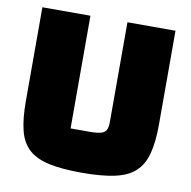

<svg xmlns="http://www.w3.org/2000/svg" viewBox="-74 -698 782 787"><g transform="rotate(10 317.0 -305.0)"><path d="M316 15Q234 15 180.5 3.5Q127 -8 96 -35.5Q65 -63 52.5 -111.5Q40 -160 40 -234V-625H240V-156H320Q350 -156 366 -160.5Q382 -165 388 -176.5Q394 -188 394 -209V-625H594V-234Q594 -161 581 -112.5Q568 -64 537 -36Q506 -8 452 3.5Q398 15 316 15Z"/></g></svg>

Font: Changa ExtraBold
Style: Regular
Weight: 800
Designer: Eduardo Rodriguez Tunni
Foundry: Eduardo Rodriguez Tunni
Version: Version 3.002; ttfautohint (v1.8.2)